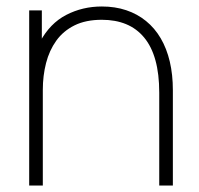

<svg xmlns="http://www.w3.org/2000/svg" viewBox="-20 -572 613 592"><path d="M471 0V-286Q471 -344 459.2 -386.2Q447.5 -428.5 424.5 -456.2Q401.5 -484 368.8 -497.5Q336 -511 294 -511Q244.5 -511 209.8 -493.8Q175 -476.5 153.5 -446.5Q132 -416.5 122 -377.5Q112 -338.5 112 -295L73 -294Q73 -386.5 103.5 -443.2Q134 -500 184.2 -526Q234.5 -552 294 -552Q335 -552 369.2 -540.5Q403.5 -529 430.2 -507.2Q457 -485.5 475.5 -454Q494 -422.5 503.5 -382.2Q513 -342 513 -294V0ZM70 0V-540H109V-430H112V0Z"/></svg>

Font: Manrope ExtraLight
Style: Regular
Weight: 200
Designer: Mikhail Sharanda
Foundry: Mikhail Sharanda
Version: Version 4.505